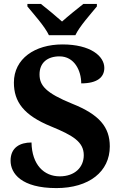

<svg xmlns="http://www.w3.org/2000/svg" viewBox="-20 -951 619 981"><path d="M230 -771H365C386 -816 444 -880 475 -918V-931H406C378 -909 327 -868 297 -841C267 -868 217 -909 189 -931H120V-918C151 -880 209 -816 230 -771ZM268 10C435 10 541 -74 541 -203C541 -302 487 -366 349 -421C214 -476 182 -514 182 -571C182 -631 223 -663 284 -663C360 -663 395 -590 395 -525C478 -525 513 -557 513 -604C513 -664 443 -724 299 -724C158 -724 51 -651 51 -529C51 -431 101 -362 241 -305C353 -259 408 -226 408 -158C408 -97 363 -50 285 -50C205 -50 143 -109 141 -223C83 -223 34 -198 34 -130C34 -65 89 10 268 10Z"/></svg>

Font: Noto Serif Georgian Bold
Style: Regular
Weight: 700
Designer: Monotype Design Team, Akaki Razmadze
Foundry: Google LLC
Version: Version 2.003